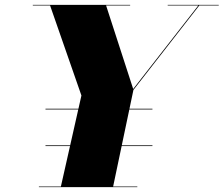

<svg xmlns="http://www.w3.org/2000/svg" viewBox="-20 -770 920 790"><path d="M167.2 -322.5H607.2V-319.5H167.2ZM167.2 -172H607.2V-169H167.2ZM140 -2.5H230.5L315 -377L186 -747.5H115V-750H515.5V-747.5H416.5L528 -404L796 -747.5H670V-750H880V-747.5H800L529 -400L445.5 -2.5H545V0H140Z"/></svg>

Font: Bodoni* 72pt Fatface
Style: Italic
Weight: 900
Italic angle: -13°
Version: Version 2.3